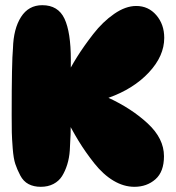

<svg xmlns="http://www.w3.org/2000/svg" viewBox="-20 -720 678 740"><path d="M498 0Q546 0 579 -29Q612 -58 612 -118Q612 -186 549.5 -244Q487 -302 398 -343Q494 -377 553.5 -440.5Q613 -504 613 -574Q613 -626 582.5 -661.5Q552 -697 505 -697Q464 -697 420 -666.5Q376 -636 339.5 -589Q303 -542 277 -500.5Q251 -459 233 -421Q213 -379 213 -341Q213 -308 228 -277Q256 -221 282.5 -177.5Q309 -134 343.5 -90.5Q378 -47 417.5 -23.5Q457 0 498 0ZM137 0Q165 0 186 -11Q207 -22 219 -41Q231 -60 239 -85.5Q247 -111 249 -140.5Q251 -170 252 -202Q253 -234 252 -266Q252 -287 252 -298Q252 -318 252.5 -393Q253 -468 253 -489Q253 -596 228.5 -648Q204 -700 143 -700Q90 -700 61 -654.5Q32 -609 30 -534Q25 -482 25 -277Q25 -233 25.5 -210Q26 -187 29 -148Q32 -109 39 -88Q46 -67 58 -44Q70 -21 90 -10.5Q110 0 137 0Z"/></svg>

Font: Cherry Bomb
Style: Regular
Weight: 400
Designer: satsuyako
Foundry: satsuyako
Version: Version 4.0